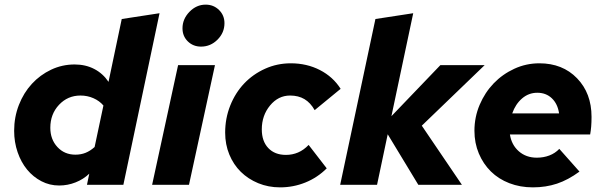

<svg xmlns="http://www.w3.org/2000/svg" viewBox="-20 -797 2611 828"><path d="M355 0 365 -48Q340 -24 306 -10.5Q272 3 235 3Q194 3 158.5 -15.5Q123 -34 97 -65.5Q71 -97 56 -140.5Q41 -184 41 -233Q41 -292 61.5 -344.5Q82 -397 117.5 -435.5Q153 -474 200.5 -496.5Q248 -519 302 -519Q349 -519 386.5 -499.5Q424 -480 448 -444L505 -715L668 -740L512 0ZM197 -246Q197 -196 227.5 -163Q258 -130 305 -130Q329 -130 349 -138Q369 -146 388 -163L426 -342Q409 -362 383 -373.5Q357 -385 327 -385Q272 -385 234.5 -345Q197 -305 197 -246Z M847 -596Q813 -596 790 -618.5Q767 -641 767 -675Q767 -715 797 -746Q827 -777 867 -777Q901 -777 924.5 -754Q948 -731 948 -697Q948 -656 918 -626Q888 -596 847 -596ZM907 -516 795 0H636L748 -516Z M1213 -129Q1241 -129 1265.5 -139.5Q1290 -150 1311 -172L1389 -71Q1349 -31 1297 -10Q1245 11 1188 11Q1137 11 1093.5 -7Q1050 -25 1018.5 -56Q987 -87 969 -130.5Q951 -174 951 -225Q951 -287 973 -342Q995 -397 1033 -437Q1071 -477 1123 -500.5Q1175 -524 1234 -524Q1303 -524 1359.5 -495Q1416 -466 1449 -414L1337 -322Q1319 -354 1293 -369.5Q1267 -385 1231 -385Q1180 -385 1144.5 -342Q1109 -299 1109 -239Q1109 -188 1137 -158.5Q1165 -129 1213 -129Z M1447 0 1599 -715 1762 -740 1668 -296 1879 -516H2070L1799 -255L1972 0H1784L1652 -218L1606 0Z M2479 -57Q2430 -21 2382 -5Q2334 11 2278 11Q2223 11 2176.5 -7Q2130 -25 2097 -57.5Q2064 -90 2045 -135Q2026 -180 2026 -233Q2026 -292 2048.5 -345Q2071 -398 2109 -437.5Q2147 -477 2198 -500.5Q2249 -524 2306 -524Q2406 -524 2468.5 -459.5Q2531 -395 2531 -293Q2531 -270 2529.5 -251.5Q2528 -233 2525 -217H2179Q2186 -172 2217.5 -144.5Q2249 -117 2295 -117Q2324 -117 2349 -126.5Q2374 -136 2392 -155ZM2297 -397Q2260 -397 2231.5 -372.5Q2203 -348 2189 -308H2391Q2385 -349 2360 -373Q2335 -397 2297 -397Z"/></svg>

Font: Red Hat Text
Style: Bold Italic
Weight: 700
Italic angle: -12°
Designer: Pentagram / MCKL
Foundry: Pentagram / MCKL
Version: Version 1.003; Red Hat Text Bold Italic